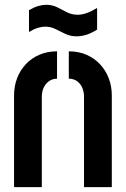

<svg xmlns="http://www.w3.org/2000/svg" viewBox="-20 -772 520 792"><path d="M296.6 -622.1Q270.6 -622.1 249.6 -632.1Q228.6 -642.1 209.1 -652.1Q189.6 -662.1 165.6 -662.1Q152.6 -662.1 136.1 -657.1Q119.6 -652.1 99.6 -640.1V-730.2Q120.6 -742.2 138.1 -747.2Q155.6 -752.2 169.6 -752.2Q195.6 -752.2 215.6 -742.2Q235.6 -732.2 255.6 -721.7Q275.6 -711.2 300.6 -711.2Q317.6 -711.2 336.6 -717.7Q355.6 -724.2 380.6 -739.2V-650.1Q355.6 -634.1 334.6 -628.1Q313.6 -622.1 296.6 -622.1ZM38 -378.6Q38 -416.3 50.5 -449.3Q63.1 -482.3 86.5 -507.2Q109.9 -532.1 142.5 -546.2Q175.2 -560.3 215.3 -560.3V-447.4Q197.3 -447.4 183.3 -438Q169.3 -428.6 160.9 -411.8Q152.5 -394.9 152.5 -372.8V0H38ZM326.6 -372.8Q326.6 -393.1 319.4 -409.9Q312.2 -426.8 298 -437.1Q283.8 -447.4 263.8 -447.4V-560.3Q304 -560.3 336.6 -546.1Q369.3 -531.9 392.7 -506.9Q416.1 -481.9 428.6 -449Q441.2 -416.1 441.2 -378.6V0H326.6Z"/></svg>

Font: Stick No Bills ExtraLight
Style: Regular
Weight: 200
Designer: Kosala Senevirathne, Siva Puranthara, Lasantha Premarathna, Tharique Azeez
Foundry: mooniak
Version: Version 2.000